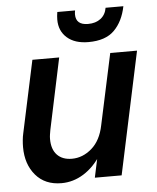

<svg xmlns="http://www.w3.org/2000/svg" viewBox="-53 -771 679 828"><g transform="rotate(-5 287.0 -357.5)"><path d="M180 11Q109 11 68.5 -36.5Q28 -84 28 -158Q28 -173 29.5 -188.5Q31 -204 34 -217L101 -530H217L152 -223Q150 -212 148.5 -202.5Q147 -193 147 -183Q147 -138 170 -114Q193 -90 234 -90Q281 -90 320 -124Q359 -158 372 -223L438 -530H554L441 0H325L363 -178L403 -223Q388 -150 354.5 -97.5Q321 -45 276 -17Q231 11 180 11ZM349 -585Q290 -585 256.5 -614.5Q223 -644 223 -693Q223 -708 226 -726H303Q302 -722 301.5 -717.5Q301 -713 301 -709Q301 -663 354 -663Q387 -663 408.5 -679.5Q430 -696 435 -726H512Q499 -661 461 -623Q423 -585 349 -585Z"/></g></svg>

Font: Radio Canada Big Medium
Style: Italic
Weight: 500
Italic angle: -12°
Designer: Étienne Aubert Bonn
Foundry: Coppers and Brasses
Version: Version 1.001